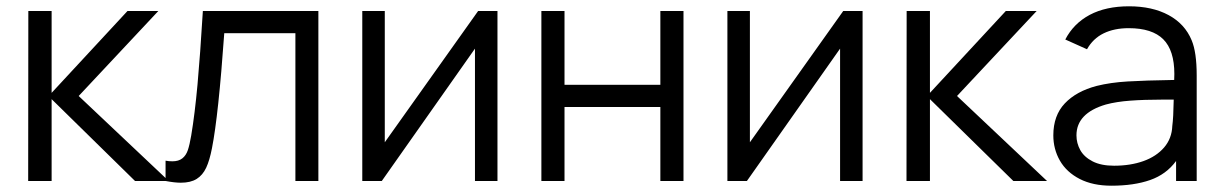

<svg xmlns="http://www.w3.org/2000/svg" viewBox="-20 -575 3882 610"><path d="M144 0H69.5L70 -540H144V-280L385 -540H483L230 -270L516 0H409L144 -260Z M506 -64.5Q516.5 -62.5 527.5 -62.5Q547.5 -62.5 559.2 -71.8Q571 -81 576.8 -98Q582.5 -115 587.5 -144.5Q599 -213 607.5 -306.2Q616 -399.5 624.5 -540H991.5V0H918.5V-469.5H692.5Q674 -208 653.5 -104.5Q646 -65.5 635 -42Q624 -18.5 604.8 -6.5Q585.5 5.5 554.5 5.5Q535 5.5 506 0Z M1499 -540H1560.5V0H1489V-420.5L1193 0H1131V-540H1202.5V-123Z M1773.5 0H1700V-540H1773.5V-305.5H2078V-540H2151.5V0H2078V-235H1773.5Z M2659 -540H2720.5V0H2649V-420.5L2353 0H2291V-540H2362.5V-123Z M2934.5 0H2860L2860.5 -540H2934.5V-280L3175.5 -540H3273.5L3020.5 -270L3306.5 0H3199.5L2934.5 -260Z M3782 -335.5V0H3716.5V-63.5Q3685.5 -21 3634 -3Q3582.5 15 3511 15Q3452 15 3410.2 -6.5Q3368.5 -28 3347.5 -64.5Q3326.5 -101 3326.5 -145Q3326.5 -208 3363 -246.5Q3399.5 -285 3464 -302Q3508 -313 3562.5 -316.2Q3617 -319.5 3710.5 -321Q3711 -327.5 3711 -340Q3711 -415 3675.8 -450.2Q3640.5 -485.5 3566 -485.5Q3520 -485.5 3486.2 -469Q3452.5 -452.5 3433.5 -418.5L3364.5 -449.5Q3391 -500.5 3442.2 -527.8Q3493.5 -555 3567 -555Q3641 -555 3692.8 -527Q3744.5 -499 3766 -447Q3782 -409 3782 -335.5ZM3704.5 -175Q3708 -200 3709 -258.5H3671Q3615 -258.5 3571 -255.2Q3527 -252 3493.5 -243Q3400 -215.5 3400 -145Q3400 -120 3412.2 -98Q3424.5 -76 3451.5 -62.2Q3478.5 -48.5 3519.5 -48.5Q3571.5 -48.5 3612.8 -63.2Q3654 -78 3678.5 -106.5Q3703 -135 3704.5 -175Z"/></svg>

Font: CCSD_manrope
Style: Regular
Weight: 400
Designer: Mikhail Sharanda
Foundry: Mikhail Sharanda
Version: Version 4.503